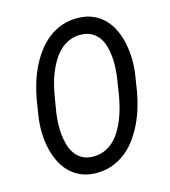

<svg xmlns="http://www.w3.org/2000/svg" viewBox="-109 -809 805 907"><g transform="rotate(-15 293.5 -355.5)"><path d="M535.6 -314.9Q529.3 -277.3 517.8 -238.5Q506.3 -199.7 489 -163.3Q471.7 -127 448.2 -94.7Q424.8 -62.5 394.8 -39.1Q364.7 -15.6 327.9 -2.4Q291 10.7 247.1 9.8Q205.1 8.8 173.1 -6.1Q141.1 -21 118.2 -45.4Q95.2 -69.8 80.6 -102.1Q65.9 -134.3 58.6 -169.9Q51.3 -205.6 50.5 -242.7Q49.8 -279.8 54.7 -314.5L67.4 -395.5Q73.7 -433.1 85.2 -471.9Q96.7 -510.7 114 -547.1Q131.3 -583.5 155 -615.7Q178.7 -647.9 208.7 -671.6Q238.8 -695.3 275.6 -708.5Q312.5 -721.7 356.4 -720.7Q398.9 -719.7 430.9 -704.8Q462.9 -689.9 485.8 -665.5Q508.8 -641.1 523.2 -608.9Q537.6 -576.7 544.7 -540.8Q551.8 -504.9 552.5 -467.5Q553.2 -430.2 548.3 -395.5ZM460.9 -397.5Q463.9 -419.9 465.6 -446.3Q467.3 -472.7 465.1 -499.3Q462.9 -525.9 456.1 -551Q449.2 -576.2 435.8 -595.7Q422.4 -615.2 401.6 -627.4Q380.9 -639.6 350.6 -640.6Q318.8 -641.6 293.2 -631.1Q267.6 -620.6 247.3 -601.8Q227.1 -583 211.7 -558.3Q196.3 -533.7 185.1 -506.1Q173.8 -478.5 166.5 -450.2Q159.2 -421.9 154.8 -396.5L141.1 -314Q138.2 -292 136.7 -265.6Q135.3 -239.3 137.7 -212.4Q140.1 -185.5 147 -160.2Q153.8 -134.8 167.5 -115Q181.2 -95.2 201.9 -82.8Q222.7 -70.3 252.9 -69.3Q284.7 -68.4 310.5 -78.9Q336.4 -89.4 356.4 -108.2Q376.5 -127 391.6 -151.9Q406.7 -176.8 417.7 -204.3Q428.7 -231.9 436 -260.3Q443.4 -288.6 447.8 -314.5Z"/></g></svg>

Font: Roboto Mono
Style: Italic
Weight: 400
Designer: Google
Version: Version 2.000985; 2015; ttfautohint (v1.3)